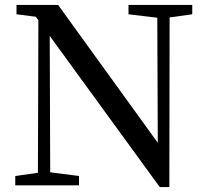

<svg xmlns="http://www.w3.org/2000/svg" viewBox="-20 -753 844 780"><path d="M629 7 182 -607 184 -53 301 -38V0H42V-38L134 -51L136 -671L125 -685L47 -695V-733H216L621 -173L619 -681L502 -695V-733H761V-695L669 -682L668 7Z"/></svg>

Font: GenRyuMin TW M
Style: Regular
Weight: 500
Version: Version 1.501;PS 1;hotconv 16.6.51;makeotf.lib2.5.65220